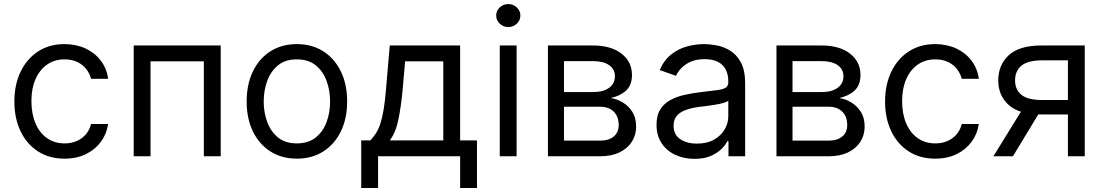

<svg xmlns="http://www.w3.org/2000/svg" viewBox="-20 -770 5442 946"><path d="M297.9 11.7Q221.7 11.7 166.3 -24.7Q110.8 -61 80.8 -124.5Q50.8 -188 50.8 -269.5Q50.8 -353 81.5 -416.7Q112.3 -480.5 167.7 -516.6Q223.1 -552.7 296.9 -552.7Q354.5 -552.7 400.6 -531.5Q446.8 -510.3 476.3 -471.7Q505.9 -433.1 512.7 -381.8H428.7Q422.4 -406.7 405.8 -428.7Q389.2 -450.7 362.1 -464.1Q335 -477.5 297.9 -477.5Q249 -477.5 212.4 -452.1Q175.8 -426.8 155.3 -380.6Q134.8 -334.5 134.8 -272.5Q134.8 -209.5 154.8 -162.4Q174.8 -115.2 211.7 -89.4Q248.5 -63.5 297.9 -63.5Q347.2 -63.5 382.3 -89.1Q417.5 -114.7 428.7 -159.2H512.7Q505.9 -110.8 477.8 -72.3Q449.7 -33.7 404.1 -11Q358.4 11.7 297.9 11.7Z M1067.4 -545.9V0H984.4V-467.8H721.7V0H638.7V-545.9Z M1442.4 11.7Q1368.7 11.7 1313 -23.4Q1257.3 -58.6 1226.3 -122.1Q1195.3 -185.5 1195.3 -269.5Q1195.3 -355 1226.3 -418.7Q1257.3 -482.4 1313 -517.6Q1368.7 -552.7 1442.4 -552.7Q1516.6 -552.7 1572.3 -517.6Q1627.9 -482.4 1659.2 -418.7Q1690.4 -355 1690.4 -269.5Q1690.4 -185.5 1659.2 -122.1Q1627.9 -58.6 1572.3 -23.4Q1516.6 11.7 1442.4 11.7ZM1442.4 -63.5Q1499 -63.5 1535.2 -92.3Q1571.3 -121.1 1588.9 -168.2Q1606.4 -215.3 1606.4 -269.5Q1606.4 -324.7 1588.9 -372.1Q1571.3 -419.4 1535.2 -448.5Q1499 -477.5 1442.4 -477.5Q1386.2 -477.5 1350.3 -448.5Q1314.5 -419.4 1296.9 -372.1Q1279.3 -324.7 1279.3 -269.5Q1279.3 -215.3 1296.9 -168.2Q1314.5 -121.1 1350.3 -92.3Q1386.2 -63.5 1442.4 -63.5Z M1759.8 156.2V-78.1H1804.7Q1821.3 -95.7 1833.7 -115.7Q1846.2 -135.7 1855 -163.8Q1863.8 -191.9 1870.4 -231.9Q1877 -272 1881.8 -329.1L1900.4 -545.9H2247.1V-78.1H2330.1V156.2H2247.1V0H1842.8V156.2ZM1900.4 -78.1H2164.1V-467.8H1976.1L1963.9 -329.1Q1956.1 -243.7 1942.6 -179.7Q1929.2 -115.7 1900.4 -78.1Z M2442.4 0V-545.9H2525.4V0ZM2484.4 -636.7Q2460 -636.7 2442.4 -653.3Q2424.8 -669.9 2424.8 -693.4Q2424.8 -716.8 2442.4 -733.4Q2460 -750 2484.4 -750Q2508.8 -750 2526.4 -733.4Q2543.9 -716.8 2543.9 -693.4Q2543.9 -669.9 2526.4 -653.3Q2508.8 -636.7 2484.4 -636.7Z M2679.7 0V-545.9H2902.3Q2990.2 -545.9 3042 -505.9Q3093.8 -465.8 3093.8 -400.4Q3093.8 -350.6 3064.5 -323.7Q3035.2 -296.9 2989.3 -287.1Q3019 -282.7 3047.9 -265.6Q3076.7 -248.5 3095.5 -219Q3114.3 -189.5 3114.3 -146.5Q3114.3 -104.5 3093 -71.3Q3071.8 -38.1 3032 -19Q2992.2 0 2936.5 0ZM2758.8 -77.1H2936.5Q2979.5 -77.1 3003.9 -97.4Q3028.3 -117.7 3028.3 -153.3Q3028.3 -195.8 3003.9 -220Q2979.5 -244.1 2936.5 -244.1H2758.8ZM2758.8 -316.4H2902.3Q2952.6 -316.4 2981.2 -337.4Q3009.8 -358.4 3009.8 -394.5Q3009.8 -429.2 2981.2 -449Q2952.6 -468.8 2902.3 -468.8H2758.8Z M3401.4 12.7Q3349.6 12.7 3307.1 -7.1Q3264.6 -26.9 3239.7 -64.5Q3214.8 -102.1 3214.8 -155.3Q3214.8 -202.1 3233.4 -231.2Q3252 -260.3 3283 -277.1Q3314 -293.9 3351.3 -302.2Q3388.7 -310.5 3426.8 -315.4Q3476.6 -321.8 3507.8 -325.2Q3539.1 -328.6 3553.7 -336.9Q3568.4 -345.2 3568.4 -365.2V-368.2Q3568.4 -403.3 3555.4 -428Q3542.5 -452.6 3516.6 -465.6Q3490.7 -478.5 3452.1 -478.5Q3412.1 -478.5 3384 -466.3Q3356 -454.1 3337.9 -435.3Q3319.8 -416.5 3310.5 -396.5L3230.5 -424.8Q3252 -474.6 3287.8 -502.4Q3323.7 -530.3 3366 -541.5Q3408.2 -552.7 3449.2 -552.7Q3475.6 -552.7 3509.8 -546.6Q3543.9 -540.5 3576.4 -521.2Q3608.9 -502 3630.1 -463.1Q3651.4 -424.3 3651.4 -359.4V0H3569.3V-74.2H3563.5Q3555.2 -56.6 3535.2 -36.4Q3515.1 -16.1 3482.2 -1.7Q3449.2 12.7 3401.4 12.7ZM3414.1 -62.5Q3463.9 -62.5 3498.3 -82Q3532.7 -101.6 3550.5 -132.6Q3568.4 -163.6 3568.4 -197.3V-274.4Q3563 -268.1 3544.9 -262.9Q3526.9 -257.8 3503.4 -253.9Q3480 -250 3458 -247.3Q3436 -244.6 3422.9 -243.2Q3390.1 -238.8 3361.8 -229.2Q3333.5 -219.7 3316.2 -201.2Q3298.8 -182.6 3298.8 -150.4Q3298.8 -106.9 3331.3 -84.7Q3363.8 -62.5 3414.1 -62.5Z M3805.7 0V-545.9H4028.3Q4116.2 -545.9 4168 -505.9Q4219.7 -465.8 4219.7 -400.4Q4219.7 -350.6 4190.4 -323.7Q4161.1 -296.9 4115.2 -287.1Q4145 -282.7 4173.8 -265.6Q4202.6 -248.5 4221.4 -219Q4240.2 -189.5 4240.2 -146.5Q4240.2 -104.5 4219 -71.3Q4197.8 -38.1 4158 -19Q4118.2 0 4062.5 0ZM3884.8 -77.1H4062.5Q4105.5 -77.1 4129.9 -97.4Q4154.3 -117.7 4154.3 -153.3Q4154.3 -195.8 4129.9 -220Q4105.5 -244.1 4062.5 -244.1H3884.8ZM3884.8 -316.4H4028.3Q4078.6 -316.4 4107.2 -337.4Q4135.7 -358.4 4135.7 -394.5Q4135.7 -429.2 4107.2 -449Q4078.6 -468.8 4028.3 -468.8H3884.8Z M4587.9 11.7Q4511.7 11.7 4456.3 -24.7Q4400.9 -61 4370.8 -124.5Q4340.8 -188 4340.8 -269.5Q4340.8 -353 4371.6 -416.7Q4402.3 -480.5 4457.8 -516.6Q4513.2 -552.7 4586.9 -552.7Q4644.5 -552.7 4690.7 -531.5Q4736.8 -510.3 4766.4 -471.7Q4795.9 -433.1 4802.7 -381.8H4718.8Q4712.4 -406.7 4695.8 -428.7Q4679.2 -450.7 4652.1 -464.1Q4625 -477.5 4587.9 -477.5Q4539.1 -477.5 4502.4 -452.1Q4465.8 -426.8 4445.3 -380.6Q4424.8 -334.5 4424.8 -272.5Q4424.8 -209.5 4444.8 -162.4Q4464.8 -115.2 4501.7 -89.4Q4538.6 -63.5 4587.9 -63.5Q4637.2 -63.5 4672.4 -89.1Q4707.5 -114.7 4718.8 -159.2H4802.7Q4795.9 -110.8 4767.8 -72.3Q4739.7 -33.7 4694.1 -11Q4648.4 11.7 4587.9 11.7Z M5324.7 0H5241.7V-472.7H5116.2Q5043.9 -472.7 5012.7 -446.5Q4981.4 -420.4 4981.4 -374Q4981.4 -328.1 5012.7 -302.7Q5043.9 -277.3 5115.2 -277.3H5277.3V-206.1H5109.9Q5002.4 -206.1 4950.4 -252.4Q4898.4 -298.8 4898.4 -374Q4898.4 -449.7 4950.2 -497.8Q5002 -545.9 5110.4 -545.9H5324.7ZM4970.7 0H4874.5L5026.9 -246.6H5120.1Z"/></svg>

Font: GitLab Sans
Style: Regular
Weight: 400
Designer: Rasmus Andersson
Foundry: Modifications by GitLab B.V., manufactured by rsms
Version: Version 4.000;git-c8fb6b7